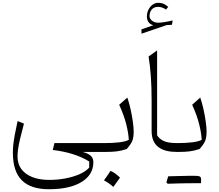

<svg xmlns="http://www.w3.org/2000/svg" viewBox="-20 -1096 1582 1385"><path d="M152.8 -204.1 106.9 -222.7Q93.8 -163.1 86.4 -122.3Q79.1 -81.5 75.9 -51.8Q72.8 -22 72.8 5.4Q72.8 139.2 137 204.1Q201.2 269 333.5 269Q482.4 269 567.9 217Q653.3 165 653.3 74.2Q653.3 45.9 636 28.8Q618.7 11.7 577.1 0H642.6V-64H372.6L360.8 -14.2Q520 4.9 623.5 68.8V112.8Q600.6 139.2 556.4 159.2Q512.2 179.2 455.1 190.4Q397.9 201.7 335.4 201.7Q264.2 201.7 212.9 181.4Q161.6 161.1 134 123.5Q106.4 85.9 106.4 33.7Q106.4 8.3 110.4 -20.3Q114.3 -48.8 124.3 -92Q134.3 -135.3 152.8 -204.1Z M777.3 136.7Q765.1 154.8 753.7 171.4Q742.2 188 730 205.1Q747.6 214.4 764.9 226.3Q782.2 238.3 797.4 252.4Q810.1 235.4 822 218.5Q834 201.7 845.7 185.1Q825.7 165.5 808.8 154.1Q792 142.6 777.3 136.7ZM642.6 0H741.2Q790 0 824 -4.4Q857.9 -8.8 894 -21Q923.3 -53.7 933.8 -78.6Q944.3 -103.5 944.3 -146.5Q944.3 -175.3 938 -220.2Q931.6 -265.1 921.1 -311.8Q910.6 -358.4 898.4 -392.1L839.8 -340.3Q874.5 -263.7 890.4 -200.9Q906.2 -138.2 909.2 -87.4Q886.2 -74.7 839.8 -69.3Q793.5 -64 742.7 -64H642.6Q635.3 -64 631.6 -56.4Q627.9 -48.8 627.9 -33.2V-30.8Q627.9 -15.1 631.6 -7.6Q635.3 0 642.6 0Z M1113.3 -732.4 1051.8 -688.5Q1062.5 -624.5 1068.1 -545.7Q1073.7 -466.8 1073.7 -372.1V-151.9Q1073.7 -108.9 1087.2 -79.8Q1100.6 -50.8 1125 -33.2Q1149.4 -15.6 1182.4 -7.8Q1215.3 0 1254.4 0H1254.9V-64H1254.4Q1191.4 -64 1159.7 -79.6Q1127.9 -95.2 1113.3 -120.6ZM1058.6 -981.4Q1058.6 -1007.3 1074.2 -1026.9Q1089.8 -1046.4 1121.1 -1046.4Q1133.8 -1046.4 1147.5 -1042.2Q1161.1 -1038.1 1177.7 -1026.9L1193.4 -1046.9Q1170.4 -1065.4 1154.8 -1070.6Q1139.2 -1075.7 1119.6 -1075.7Q1104.5 -1075.7 1090.1 -1068.1Q1075.7 -1060.5 1064.2 -1046.9Q1052.7 -1033.2 1046.1 -1015.6Q1039.6 -998 1039.6 -977.5Q1039.6 -953.6 1051 -936.8Q1062.5 -919.9 1086.4 -914.1L1000.5 -884.3V-853L1182.1 -915L1220.2 -917L1225.6 -948.7Q1192.9 -940.9 1165.8 -936.5Q1138.7 -932.1 1120.1 -932.1Q1095.7 -932.1 1077.1 -946.3Q1058.6 -960.4 1058.6 -981.4Z M1380.9 225.6Q1396.5 225.6 1406.2 225.6Q1416 225.6 1421.6 225.6Q1427.2 225.6 1430.2 225.6Q1430.7 219.2 1430.7 211.4Q1430.7 203.6 1430.7 198.7Q1430.7 181.6 1420.4 176.8Q1410.2 171.9 1375.5 171.9Q1342.8 179.2 1310.1 187.3Q1277.3 195.3 1244.9 203.4Q1212.4 211.4 1180.2 219.7Q1182.6 222.2 1184.8 224.6Q1187 227.1 1189.5 229.5Q1219.7 228.5 1251.7 227.5Q1283.7 226.6 1316.2 226.1Q1348.6 225.6 1380.9 225.6ZM1189.5 229.5Q1220.7 220.2 1251.7 210.9Q1282.7 201.7 1313.7 191.7Q1344.7 181.6 1375.5 171.9Q1366.7 171.9 1347.7 172.1Q1328.6 172.4 1303.2 173.1Q1277.8 173.8 1249.3 174.3Q1220.7 174.8 1193.4 175.8Q1189.9 186.5 1186.8 197.3Q1183.6 208 1180.2 219.7Q1182.6 222.2 1184.8 224.6Q1187 227.1 1189.5 229.5ZM1254.9 0H1266.6Q1315.4 0 1349.4 -4.4Q1383.3 -8.8 1419.4 -21Q1448.7 -53.7 1459.5 -78.6Q1470.2 -103.5 1470.2 -146.5Q1470.2 -175.3 1463.9 -220.2Q1457.5 -265.1 1447 -311.8Q1436.5 -358.4 1424.3 -392.1L1366.2 -340.3Q1400.9 -263.7 1416.5 -200.9Q1432.1 -138.2 1435.1 -87.4Q1412.1 -74.7 1366 -69.3Q1319.8 -64 1269 -64H1254.9Q1247.6 -64 1243.9 -56.4Q1240.2 -48.8 1240.2 -33.2V-30.8Q1240.2 -15.1 1243.9 -7.6Q1247.6 0 1254.9 0Z"/></svg>

Font: Pinar-VF
Style: Regular
Weight: 300
Designer: Amin Abedi
Version: Version 3.0